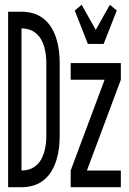

<svg xmlns="http://www.w3.org/2000/svg" viewBox="-20 -784 540 804"><path d="M348 -600 293 -740 322 -764 381 -659 440 -764 469 -740 414 -600ZM14 0V-735H70Q95 -735 119.5 -728Q144 -721 164 -704.5Q184 -688 196.5 -666.5Q209 -645 216.5 -620.5Q224 -596 227 -571Q230 -546 230 -521V-215Q230 -189 227 -164Q224 -139 216.5 -114.5Q209 -90 196.5 -68.5Q184 -47 164 -30.5Q144 -14 119.5 -7Q95 0 70 0ZM70 -70Q87 -70 103 -75Q119 -80 132 -91.5Q145 -103 153 -117.5Q161 -132 165.5 -148.5Q170 -165 172 -181.5Q174 -198 174 -215V-521Q174 -537 172 -553.5Q170 -570 165.5 -586.5Q161 -603 153 -617.5Q145 -632 132 -643.5Q119 -655 103 -660Q87 -665 70 -665ZM276 0V-70L418 -450H276V-520H486V-450L344 -70H486V0Z"/></svg>

Font: Iosevka SS18
Style: Regular
Weight: 400
Monospace: yes
Designer: Belleve Invis
Foundry: Belleve Invis
Version: Version 25.1.1; ttfautohint (v1.8.4)